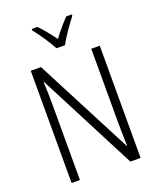

<svg xmlns="http://www.w3.org/2000/svg" viewBox="-169 -1048 945 1148"><g transform="rotate(-20 303.0 -473.5)"><path d="M430 -947H394C360 -911 331 -877 302 -837C274 -875 240 -918 211 -947H175V-938C207 -898 251 -833 275 -788H329C352 -833 398 -897 430 -938ZM523 0V-714H469V-247C469 -203 471 -141 472 -95H470L149 -714H84V0H137V-472C137 -528 136 -577 133 -624H136L458 0Z"/></g></svg>

Font: Noto Sans Display SemiCondensed Light
Style: Regular
Weight: 300
Width: 4
Designer: Monotype Design Team
Foundry: Monotype Imaging Inc.
Version: Version 1.900